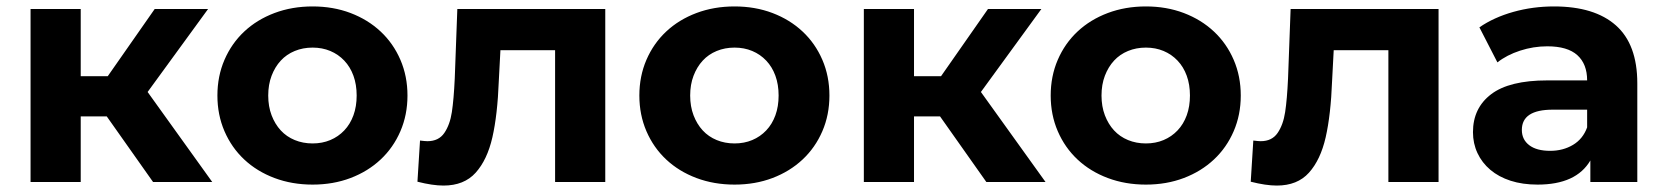

<svg xmlns="http://www.w3.org/2000/svg" viewBox="-20 -566 5172 597"><path d="M312 -204H231V0H75V-538H231V-329H315L461 -538H627L439 -280L640 0H456Z M656 -269Q656 -329 678 -380Q700 -431 739.5 -468Q779 -505 833.5 -525.5Q888 -546 952 -546Q1016 -546 1070 -525.5Q1124 -505 1163.5 -468Q1203 -431 1225 -380Q1247 -329 1247 -269Q1247 -209 1225 -158Q1203 -107 1163.5 -70Q1124 -33 1070 -12.5Q1016 8 952 8Q888 8 833.5 -12.5Q779 -33 739.5 -70Q700 -107 678 -158Q656 -209 656 -269ZM1089 -269Q1089 -303 1079 -330.5Q1069 -358 1050.5 -377.5Q1032 -397 1007 -407.5Q982 -418 952 -418Q922 -418 896.5 -407.5Q871 -397 853 -377.5Q835 -358 824.5 -330.5Q814 -303 814 -269Q814 -235 824.5 -207.5Q835 -180 853 -160.5Q871 -141 896.5 -130.5Q922 -120 952 -120Q982 -120 1007 -130.5Q1032 -141 1050.5 -160.5Q1069 -180 1079 -207.5Q1089 -235 1089 -269Z M1862 -538V0H1706V-410H1536L1531 -315Q1527 -209 1511 -139Q1495 -69 1459 -29Q1423 11 1359 11Q1325 11 1278 -1L1286 -129Q1302 -127 1309 -127Q1344 -127 1361.5 -152.5Q1379 -178 1385 -217.5Q1391 -257 1394 -322L1402 -538Z M1968 -269Q1968 -329 1990 -380Q2012 -431 2051.5 -468Q2091 -505 2145.5 -525.5Q2200 -546 2264 -546Q2328 -546 2382 -525.5Q2436 -505 2475.5 -468Q2515 -431 2537 -380Q2559 -329 2559 -269Q2559 -209 2537 -158Q2515 -107 2475.5 -70Q2436 -33 2382 -12.5Q2328 8 2264 8Q2200 8 2145.5 -12.5Q2091 -33 2051.5 -70Q2012 -107 1990 -158Q1968 -209 1968 -269ZM2401 -269Q2401 -303 2391 -330.5Q2381 -358 2362.5 -377.5Q2344 -397 2319 -407.5Q2294 -418 2264 -418Q2234 -418 2208.5 -407.5Q2183 -397 2165 -377.5Q2147 -358 2136.5 -330.5Q2126 -303 2126 -269Q2126 -235 2136.5 -207.5Q2147 -180 2165 -160.5Q2183 -141 2208.5 -130.5Q2234 -120 2264 -120Q2294 -120 2319 -130.5Q2344 -141 2362.5 -160.5Q2381 -180 2391 -207.5Q2401 -235 2401 -269Z M2903 -204H2822V0H2666V-538H2822V-329H2906L3052 -538H3218L3030 -280L3231 0H3047Z M3247 -269Q3247 -329 3269 -380Q3291 -431 3330.5 -468Q3370 -505 3424.5 -525.5Q3479 -546 3543 -546Q3607 -546 3661 -525.5Q3715 -505 3754.5 -468Q3794 -431 3816 -380Q3838 -329 3838 -269Q3838 -209 3816 -158Q3794 -107 3754.5 -70Q3715 -33 3661 -12.5Q3607 8 3543 8Q3479 8 3424.5 -12.5Q3370 -33 3330.5 -70Q3291 -107 3269 -158Q3247 -209 3247 -269ZM3680 -269Q3680 -303 3670 -330.5Q3660 -358 3641.5 -377.5Q3623 -397 3598 -407.5Q3573 -418 3543 -418Q3513 -418 3487.5 -407.5Q3462 -397 3444 -377.5Q3426 -358 3415.5 -330.5Q3405 -303 3405 -269Q3405 -235 3415.5 -207.5Q3426 -180 3444 -160.5Q3462 -141 3487.5 -130.5Q3513 -120 3543 -120Q3573 -120 3598 -130.5Q3623 -141 3641.5 -160.5Q3660 -180 3670 -207.5Q3680 -235 3680 -269Z M4453 -538V0H4297V-410H4127L4122 -315Q4118 -209 4102 -139Q4086 -69 4050 -29Q4014 11 3950 11Q3916 11 3869 -1L3877 -129Q3893 -127 3900 -127Q3935 -127 3952.5 -152.5Q3970 -178 3976 -217.5Q3982 -257 3985 -322L3993 -538Z M5071 -307V0H4925V-67Q4881 8 4761 8Q4714 8 4677 -4Q4640 -16 4614 -38Q4588 -60 4574 -90Q4560 -120 4560 -155Q4560 -230 4616.5 -273Q4673 -316 4791 -316H4915Q4915 -367 4884.5 -394.5Q4854 -422 4791 -422Q4748 -422 4706.5 -408.5Q4665 -395 4636 -372L4580 -481Q4625 -512 4685.5 -529Q4746 -546 4812 -546Q4938 -546 5004.5 -487Q5071 -428 5071 -307ZM4915 -170V-225H4808Q4712 -225 4712 -162Q4712 -132 4735 -114.5Q4758 -97 4800 -97Q4840 -97 4871 -115.5Q4902 -134 4915 -170Z"/></svg>

Font: CMG Sans
Style: Bold
Weight: 700
Designer: Julieta Ulanovsky
Foundry: Julieta Ulanovsky
Version: Version 7.200